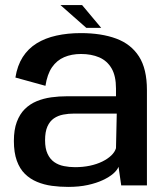

<svg xmlns="http://www.w3.org/2000/svg" viewBox="-20 -728 653 754"><path d="M248 6Q290.5 6 324.8 -1.5Q359 -9 384 -20.8Q409 -32.5 424.8 -46.2Q440.5 -60 445.5 -73L456 0H557V-374.5Q557 -457.5 525.8 -506.2Q494.5 -555 436.2 -576.5Q378 -598 297.5 -598Q245.5 -598 201.5 -588.2Q157.5 -578.5 124 -557.8Q90.5 -537 69.2 -503.8Q48 -470.5 40.5 -423.5L158.5 -391Q165.5 -436.5 184.2 -463.8Q203 -491 232 -503.5Q261 -516 298 -516Q338.5 -516 369.5 -502.8Q400.5 -489.5 418 -459.8Q435.5 -430 435.5 -380.5V-350H244Q212 -350 181.2 -345.8Q150.5 -341.5 124 -330.5Q97.5 -319.5 77.5 -299.8Q57.5 -280 46 -249.2Q34.5 -218.5 34.5 -174.5Q34.5 -129 46 -97Q57.5 -65 78 -45Q98.5 -25 125.5 -13.8Q152.5 -2.5 183.8 1.8Q215 6 248 6ZM274.5 -71.5Q252 -71.5 230.8 -75.8Q209.5 -80 193 -91.5Q176.5 -103 166.8 -123.8Q157 -144.5 157 -177.5Q157 -210.5 166.2 -231.2Q175.5 -252 191.5 -263Q207.5 -274 228.2 -278Q249 -282 272 -282H438.5L435.5 -146Q431 -131 417 -117.5Q403 -104 381.5 -93.5Q360 -83 332.8 -77.2Q305.5 -71.5 274.5 -71.5ZM319 -618.5H377.5L302.5 -708H217.5Z"/></svg>

Font: Anybody UltraCondensed Thin Medium
Style: Regular
Weight: 500
Version: Version 1.111